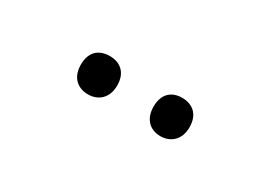

<svg xmlns="http://www.w3.org/2000/svg" viewBox="-13 -896 606 430"><g transform="rotate(30 290.0 -680.5)"><path d="M149 -681C149 -647 170 -631 196 -631C221 -631 243 -647 243 -681C243 -716 221 -730 196 -730C170 -730 149 -716 149 -681ZM337 -681C337 -647 358 -631 383 -631C408 -631 430 -647 430 -681C430 -716 408 -730 383 -730C358 -730 337 -716 337 -681Z"/></g></svg>

Font: Noto Sans Hebrew Droid Medium
Style: Regular
Weight: 500
Designer: Monotype Design Team
Foundry: Monotype Imaging Inc.
Version: Version 1.100